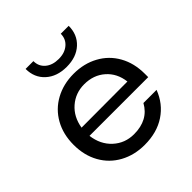

<svg xmlns="http://www.w3.org/2000/svg" viewBox="-191 -843 992 992"><g transform="rotate(-45 305.0 -346.5)"><path d="M305 -510Q380 -510 439.5 -477.5Q499 -445 532 -386Q565 -327 565 -250V-225H136Q145 -154 192 -111Q239 -68 305 -68Q409 -68 453 -148H549Q521 -74 458 -32Q395 10 305 10Q230 10 170.5 -22.5Q111 -55 78 -114Q45 -173 45 -250Q45 -327 78 -386Q111 -445 170.5 -477.5Q230 -510 305 -510ZM473 -285Q465 -352 419 -392.5Q373 -433 305 -433Q241 -433 194.5 -392.5Q148 -352 137 -284ZM305 -560Q234 -560 190.5 -599.5Q147 -639 147 -703H204Q204 -665 231.5 -641.5Q259 -618 305 -618Q349 -618 376.5 -641.5Q404 -665 404 -703H462Q462 -639 419 -599.5Q376 -560 305 -560Z"/></g></svg>

Font: Goli
Style: Regular
Weight: 400
Designer: jaikishan Patel
Foundry: MagicType
Version: Version 1.000